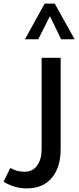

<svg xmlns="http://www.w3.org/2000/svg" viewBox="-60 -810 443 1070"><path d="M89 240Q56 240 25 231.5Q-6 223 -40 203L-3 126Q22 139 39.5 143Q57 147 78 147Q122 147 147 112.5Q172 78 172 22V-488H278V21Q278 123 228.5 181.5Q179 240 89 240ZM79 -591 189 -790H245L356 -591H281L218 -720L153 -591Z"/></svg>

Font: Noto Kufi Arabic Medium
Style: Regular
Weight: 500
Designer: Monotype Design Team, David Williams, Khaled Hosny
Foundry: Google LLC
Version: Version 2.109; ttfautohint (v1.8.4.7-5d5b)